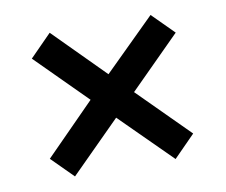

<svg xmlns="http://www.w3.org/2000/svg" viewBox="-57 -644 687 583"><g transform="rotate(-10 286.0 -353.0)"><path d="M441 -575 507 -509 351 -353 506 -198 440 -131 284 -286 130 -132 64 -198 217 -353 63 -507 130 -575 284 -420Z"/></g></svg>

Font: Noto Sans Adlam Unjoined SemiBold
Style: Regular
Weight: 600
Version: Version 3.001